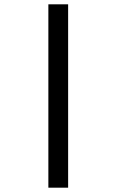

<svg xmlns="http://www.w3.org/2000/svg" viewBox="-20 -720 540 890"><path d="M204.2 150V-700H295.8V150Z"/></svg>

Font: Funnel Sans Light SemiBold
Style: Regular
Weight: 600
Version: Version 1.000